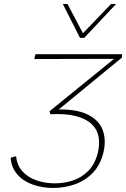

<svg xmlns="http://www.w3.org/2000/svg" viewBox="-20 -927 626 953"><path d="M244 6Q188 6 140.5 -11.5Q93 -29 64.5 -63Q36 -97 33 -144L60 -152Q64 -107 91.5 -76.5Q119 -46 161.5 -31.5Q204 -17 252 -17Q299 -17 342.5 -31.5Q386 -46 419 -79.5Q452 -113 466 -170Q476 -213 469 -249.5Q462 -286 434 -312Q406 -338 356 -351Q306 -364 230 -360L226 -375L561 -647L569 -635L150 -634L156 -658H586L585 -641L249 -365L246 -383Q352 -388 411 -360.5Q470 -333 489 -283.5Q508 -234 494 -173Q479 -109 441 -69.5Q403 -30 351 -12Q299 6 244 6ZM377 -739 384 -754 531 -907H556L398 -739ZM377 -739 292 -907H315L396 -754L398 -739Z"/></svg>

Font: Ysabeau Office Thin
Style: Italic
Weight: 250
Italic angle: -12°
Designer: Christian Thalmann (Catharsis Fonts)
Version: Version 2.001;gftools[0.9.30]; featfreeze: tnum,lnum,ss02